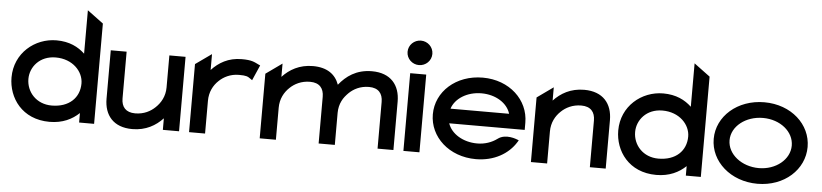

<svg xmlns="http://www.w3.org/2000/svg" viewBox="-42 -875 4751 1110"><g transform="rotate(5 2334.0 -320.0)"><path d="M24 -226C24 -108 105 11 265 11C341 11 396 -17 436 -55V0H523V-582L430 -651V-399C392 -435 340 -462 265 -462C139 -462 24 -367 24 -226ZM122 -226C122 -295 176 -363 269 -363C368 -363 430 -295 430 -226C430 -143 370 -84 269 -84C180 -84 122 -150 122 -226Z M582 -151C582 -56 635 11 745 11C824 11 881 -23 922 -67V0H1016V-432H922V-246C922 -195 899 -155 869 -127C843 -102 805 -81 754 -81C699 -81 674 -112 674 -161V-432H582Z M1074 0H1167V-190C1167 -241 1188 -281 1218 -309C1244 -334 1283 -355 1333 -355C1377 -355 1384 -350 1401 -338L1411 -331L1450 -420L1441 -424C1414 -437 1400 -447 1341 -447C1263 -447 1208 -413 1167 -369V-461L1074 -395Z M1484 0H1578V-186C1578 -237 1600 -277 1630 -305C1656 -330 1695 -351 1746 -351C1801 -351 1826 -320 1826 -271V0H1920V-186C1920 -212 1926 -236 1936 -256C1945 -275 1959 -291 1973 -305C1999 -330 2037 -351 2088 -351C2143 -351 2168 -320 2168 -271V0H2260V-281C2260 -376 2207 -443 2097 -443C2006 -443 1948 -399 1907 -348C1886 -407 1837 -443 1755 -443C1676 -443 1619 -409 1578 -365V-442L1484 -375Z M2292 -573C2292 -533 2325 -502 2364 -502C2403 -502 2436 -533 2436 -573C2436 -613 2403 -644 2364 -644C2325 -644 2292 -613 2292 -573ZM2318 0H2411V-451H2318Z M2469 -226C2469 -95 2583 11 2739 11C2843 11 2927 -37 2971 -109L2977 -119L2967 -123C2966 -123 2900 -152 2854 -117C2823 -94 2783 -80 2739 -80C2657 -80 2588 -122 2568 -182H3006V-224C3006 -356 2894 -462 2739 -462C2583 -462 2469 -357 2469 -226ZM2568 -267C2587 -327 2656 -371 2739 -371C2822 -371 2890 -328 2908 -267Z M3058 0H3152V-186C3152 -237 3174 -277 3204 -305C3230 -330 3269 -351 3320 -351C3375 -351 3400 -320 3400 -271V0H3492V-281C3492 -376 3439 -443 3329 -443C3250 -443 3193 -409 3152 -365V-442L3058 -375Z M3545 -226C3545 -108 3626 11 3786 11C3862 11 3917 -17 3957 -55V0H4044V-582L3951 -651V-399C3913 -435 3861 -462 3786 -462C3660 -462 3545 -367 3545 -226ZM3643 -226C3643 -295 3697 -363 3790 -363C3889 -363 3951 -295 3951 -226C3951 -143 3891 -84 3790 -84C3701 -84 3643 -150 3643 -226Z M4099 -226C4099 -95 4217 11 4373 11C4529 11 4644 -95 4644 -226C4644 -357 4529 -462 4373 -462C4217 -462 4099 -357 4099 -226ZM4191 -226C4191 -307 4273 -371 4373 -371C4473 -371 4552 -307 4552 -226C4552 -145 4472 -80 4373 -80C4273 -80 4191 -145 4191 -226Z"/></g></svg>

Font: Charger Pro
Style: ExBdExt
Weight: 400
Designer: Jasper
Foundry: Cannot Into Space Fonts
Version: Version 1.09